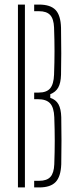

<svg xmlns="http://www.w3.org/2000/svg" viewBox="-20 -820 336 840"><path d="M58.5 0V-800H89V0ZM129.5 0V-29H151.5Q185 -29 200.5 -46Q216 -63 217.5 -101.5Q219.5 -156.5 219.5 -204.2Q219.5 -252 217.5 -307Q216 -349.5 199.2 -367.8Q182.5 -386 146 -386H129.5V-415H149.5Q184 -415 199.5 -433.5Q215 -452 216.5 -493.5Q218.5 -548.5 218.5 -596.5Q218.5 -644.5 216.5 -699.5Q215 -737.5 199.5 -754.2Q184 -771 150.5 -771H129.5V-800H150.5Q200.5 -800 223 -776.5Q245.5 -753 247 -698.5Q248 -633.5 248 -585.8Q248 -538 247 -493Q246 -457 234.8 -437Q223.5 -417 200 -408V-392Q224.5 -384 235.8 -363.8Q247 -343.5 248 -307.5Q249 -252 249 -204.2Q249 -156.5 248 -101.5Q246 -47.5 223.5 -23.8Q201 0 151.5 0Z"/></svg>

Font: Big Shoulders Stencil Display ExtraLight
Style: Regular
Weight: 250
Designer: Patric King
Foundry: XO Type Co
Version: Version 2.001